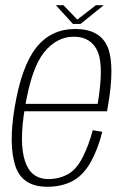

<svg xmlns="http://www.w3.org/2000/svg" viewBox="-20 -711 479 735"><path d="M161 4 166 -25.5Q97.5 -25.5 75.5 -95Q52.5 -164 75.5 -299.5Q100.5 -451 149 -511Q197.5 -570.5 262.5 -570.5Q330 -570.5 355 -511.5Q377.5 -454.5 354 -313.5H71L66.5 -285H389.5Q391.5 -293 392.5 -301Q420.5 -460 392.5 -530Q363.5 -600 268 -600Q175 -600 118.5 -528.5Q62.5 -457.5 36 -299.5Q12.5 -157.5 38.5 -76.5Q64.5 4 161 4ZM166 -25.5 161 4Q214.5 4 256 -17Q297 -38 326.5 -89Q355 -139.5 371.5 -206.5L335 -212.5Q320.5 -156.5 296.5 -109Q272.5 -61.5 239 -43.5Q205 -25.5 166 -25.5ZM259 -619.5H288.5L377 -691H347L276 -636L223 -691H194Z"/></svg>

Font: Anybody SemiCondensed ExtraLight
Style: Italic
Weight: 250
Width: 4
Italic angle: -10°
Version: Version 1.113;gftools[0.9.25]